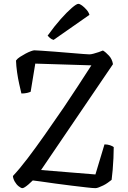

<svg xmlns="http://www.w3.org/2000/svg" viewBox="-20 -976 662 996"><path d="M96 0Q89 0 77 -9.5Q65 -19 56.5 -34Q48 -49 47 -63Q81 -99 122.5 -153.5Q164 -208 211.5 -275.5Q259 -343 311 -419Q346 -471 382 -526Q418 -581 454 -637L163 -646L139 -500Q133 -497 120.5 -494Q108 -491 91 -491Q86 -512 79.5 -541Q73 -570 68.5 -602Q64 -634 63 -662Q70 -672 84 -681Q98 -690 113 -698Q128 -706 140.5 -710.5Q153 -715 158 -715Q165 -715 194.5 -713Q224 -711 264 -708Q304 -705 343.5 -701.5Q383 -698 411 -696Q439 -694 444 -694Q452 -694 465 -697.5Q478 -701 491.5 -705.5Q505 -710 514 -714Q529 -705 545.5 -687Q562 -669 566 -643L193 -94L475 -71L522 -227Q538 -227 551 -222.5Q564 -218 570 -213Q570 -187 568.5 -155.5Q567 -124 564.5 -94.5Q562 -65 559 -43Q550 -36 539 -28Q528 -20 515.5 -14Q503 -8 492.5 -4Q482 0 475 0Q461 0 427.5 -4Q394 -8 351 -13Q308 -18 266 -24Q224 -30 192 -34.5Q160 -39 150 -40Q139 -29 128.5 -20Q118 -11 109.5 -5.5Q101 0 96 0ZM258 -769Q247 -772 239 -779Q231 -786 227 -791Q262 -840 295 -877Q328 -914 352.5 -935Q377 -956 386 -956Q394 -956 405.5 -947.5Q417 -939 428.5 -926Q440 -913 444 -899Z"/></svg>

Font: Texturina 12pt Light
Style: Regular
Weight: 300
Designer: Guillermo Torres Carreño
Foundry: Omnibus-Type
Version: Version 1.002